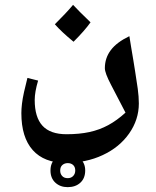

<svg xmlns="http://www.w3.org/2000/svg" viewBox="-20 -554 644 791"><path d="M251 117Q162 117 115 64.5Q68 12 68 -88Q68 -105 70.5 -126.5Q73 -148 79 -175Q85 -202 93 -233L137 -222Q123 -175 123 -142Q123 -71 155 -36Q187 -1 254 -1Q307 -1 348.5 -10Q390 -19 426 -38.5Q462 -58 497 -90Q463 -156 437.5 -204.5Q412 -253 412 -273Q412 -315 436.5 -347.5Q461 -380 513 -405Q516 -385 520.5 -358.5Q525 -332 529.5 -305Q534 -278 537 -258Q543 -222 547.5 -188.5Q552 -155 552 -128Q552 -61 512 -4Q472 53 403 85Q369 101 330.5 109Q292 117 251 117ZM283 -382Q232 -424 206 -454Q229 -477 247.5 -496.5Q266 -516 281 -534Q292 -522 310 -504Q328 -486 353 -462Q341 -445 323.5 -425Q306 -405 283 -382ZM258.9 217Q228 217 208 198.5Q188 180 188 148.5Q188 117 207.9 99Q227.8 81 259 81Q289.5 81 310.3 99.5Q331 118 331 148.1Q331 180.4 311 198.7Q291 217 258.9 217ZM259 180Q273 180 281.5 171Q290 162 290 148.5Q290 134 281.5 126Q273 118 259 118Q246 118 237 125.8Q228 133.5 228 149Q228 162 236 171Q244 180 259 180Z"/></svg>

Font: Noto Naskh Arabic UI
Style: Regular
Weight: 400
Designer: Monotype Design Team, David Williams, Mohamad Dakak and Nizar Qandah
Foundry: Monotype Imaging Inc.
Version: Version 2.014